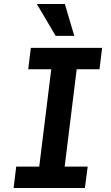

<svg xmlns="http://www.w3.org/2000/svg" viewBox="-20 -939 554 959"><path d="M48 0 61 -107H176L236 -593H121L134 -700H490L477 -593H363L303 -107H418L404 0ZM258 -760 164 -919H304L351 -760Z"/></svg>

Font: Inclusive Sans SemiBold
Style: Italic
Weight: 600
Italic angle: -7°
Designer: Olivia King
Foundry: Olivia King
Version: Version 2.004